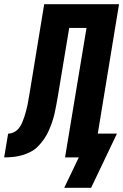

<svg xmlns="http://www.w3.org/2000/svg" viewBox="-62 -755 591 921"><path d="M246 146 316 0H250L353 -621H270L216 -296Q212 -275 208.5 -254Q205 -233 200 -211.5Q195 -190 188 -169.5Q181 -149 172 -128.5Q163 -108 150 -89Q137 -70 121 -53.5Q105 -37 84.5 -26.5Q64 -16 42.5 -10Q21 -4 0 -2Q-21 0 -42 0L-23 -114Q-9 -114 5 -121Q19 -128 28.5 -140Q38 -152 44 -166Q50 -180 54.5 -194Q59 -208 63 -222.5Q67 -237 70 -251.5Q73 -266 75 -280Q77 -294 80 -308L150 -735H509L407 -114H499L375 146Z"/></svg>

Font: Iosevka Term Curly Hv Obl
Style: Regular
Weight: 900
Italic angle: -9°
Designer: Belleve Invis
Foundry: Belleve Invis
Version: Version 32.3.0